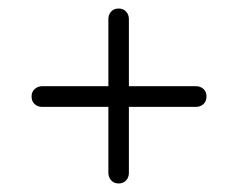

<svg xmlns="http://www.w3.org/2000/svg" viewBox="-20 -567 559 450"><path d="M54 -341Q54 -352 61.5 -358.5Q69 -365 79 -365H439.5Q449.5 -365 456.8 -358.5Q464 -352 464 -341Q464 -329.5 456.8 -323Q449.5 -316.5 439.5 -316.5H78.5Q68.5 -316.5 61.2 -323Q54 -329.5 54 -341ZM257.8 -137Q246.9 -137 240.4 -144.5Q234 -152 234 -162V-522.5Q234 -532.5 240.4 -539.8Q246.9 -547 257.8 -547Q269.2 -547 275.6 -539.8Q282.1 -532.5 282.1 -522.5V-161.5Q282.1 -151.5 275.6 -144.2Q269.2 -137 257.8 -137Z"/></svg>

Font: Fraunces 72pt S050
Style: Regular
Weight: 400
Version: Version 1.000; ttfautohint (v1.8.3)